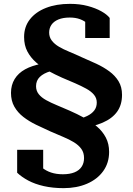

<svg xmlns="http://www.w3.org/2000/svg" viewBox="-20 -740 692 996"><path d="M308 -415 325 -385Q278 -381 242 -370.5Q206 -360 186.5 -341Q167 -322 167 -293Q167 -269 181 -251.5Q195 -234 219.5 -220.5Q244 -207 275.5 -194Q307 -181 341 -166Q380 -149 416.5 -129Q453 -109 482.5 -84Q512 -59 529 -26.5Q546 6 546 48Q546 105 515.5 147.5Q485 190 431.5 213Q378 236 310 236Q254 236 207.5 225.5Q161 215 126.5 196.5Q92 178 69 156V37H204V158Q192 151 182 139Q172 127 166 115Q160 103 158 94Q156 85 159 84Q176 111 197 128.5Q218 146 245 155Q272 164 306 164Q342 164 366.5 154Q391 144 403.5 125Q416 106 416 80Q416 52 402 32.5Q388 13 363.5 -2Q339 -17 307.5 -30Q276 -43 242 -58Q204 -75 167 -93Q130 -111 101 -133.5Q72 -156 54.5 -186.5Q37 -217 37 -258Q37 -299 56 -330Q75 -361 110.5 -380.5Q146 -400 196 -409Q246 -418 308 -415ZM389 -72 377 -117Q409 -127 432.5 -138.5Q456 -150 469 -167Q482 -184 482 -208Q482 -231 467.5 -248.5Q453 -266 427.5 -280Q402 -294 370 -308Q338 -322 302 -337Q266 -353 231 -372Q196 -391 167.5 -416Q139 -441 122 -473Q105 -505 105 -548Q105 -601 135 -639.5Q165 -678 218.5 -699Q272 -720 343 -720Q394 -720 435 -709Q476 -698 505.5 -681.5Q535 -665 549 -647V-543H422V-637Q432 -636 441 -631.5Q450 -627 457 -619Q464 -611 466 -601Q468 -591 464 -581Q452 -601 435 -616.5Q418 -632 395 -640.5Q372 -649 342 -649Q307 -649 283 -639Q259 -629 247 -611.5Q235 -594 235 -571Q235 -547 249 -529Q263 -511 286 -497.5Q309 -484 339.5 -471.5Q370 -459 402 -444Q442 -427 479.5 -409.5Q517 -392 547 -370Q577 -348 595 -318.5Q613 -289 613 -248Q613 -196 587.5 -160.5Q562 -125 512 -103.5Q462 -82 389 -72Z"/></svg>

Font: Roboto Serif 28pt SemiBold
Style: Regular
Weight: 600
Designer: Greg Gazdowicz
Foundry: Commercial Type
Version: Version 1.008